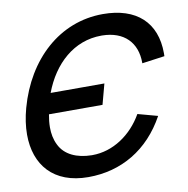

<svg xmlns="http://www.w3.org/2000/svg" viewBox="-83 -815 891 911"><g transform="rotate(-10 362.5 -360.0)"><path d="M270.5 15C429.5 15 564.1 -63.5 646.2 -213.5L550.7 -239.5C497.7 -146.6 406.5 -84.5 306.7 -84.5C305.6 -84.5 304.4 -84.5 303.2 -84.5C233.4 -85.5 174.6 -110.5 149.1 -164.5C136.2 -190.7 131.1 -218.9 131.1 -248.6C131.1 -268.8 133.5 -289.7 137.4 -311H395.4L421.8 -409.5H162.8C212.8 -542.6 314.2 -635.5 446.6 -635.5C448 -635.5 449.4 -635.5 450.8 -635.5C556 -634 615.7 -572.6 615.7 -475C615.7 -474.2 615.7 -473.3 615.6 -472.5L724.7 -487.5C724.9 -492.4 724.9 -497.2 724.9 -501.9C724.9 -650 633.3 -735 471.5 -735C262 -735 98.4 -583.5 36.5 -360C24.3 -315.6 18.2 -273.2 18.2 -234C18.2 -87.6 102.9 15 270.5 15Z"/></g></svg>

Font: Manrope
Style: SemiBoldItalic
Weight: 600
Italic angle: -15°
Designer: Mikhail Sharanda
Foundry: Mikhail Sharanda
Version: Version 4.502;hotconv 1.0.109;makeotfexe 2.5.65596